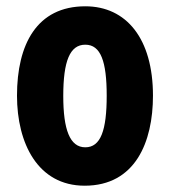

<svg xmlns="http://www.w3.org/2000/svg" viewBox="-20 -580 541 610"><path d="M466 -276C466 -458 381 -560 251 -560C97 -560 34 -439 34 -276C34 -125 100 10 249 10C410 10 466 -129 466 -276ZM181 -275C181 -386 202 -438 251 -438C300 -438 319 -385 319 -276C319 -166 300 -112 251 -112C202 -112 181 -168 181 -275Z"/></svg>

Font: Noto Sans Devanagari ExtraCondensed ExtraBold
Style: Regular
Weight: 800
Width: 2
Designer: Jelle Bosma - Monotype Design Team
Foundry: Monotype Imaging Inc.
Version: Version 2.004